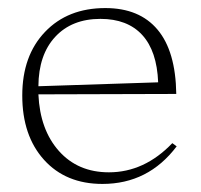

<svg xmlns="http://www.w3.org/2000/svg" viewBox="-20 -436 498 476"><path d="M372.1 -231.9Q369.1 -309.6 332.5 -349.4Q295.9 -389.2 229 -389.2Q158.2 -389.2 116.9 -344.7Q75.7 -300.3 75.2 -222.2ZM35.2 -199.2Q35.2 -297.9 91.6 -356.9Q147.9 -416 241.2 -416Q325.7 -416 370.6 -362.5Q415.5 -309.1 417 -203.1L75.2 -202.1Q79.1 -114.3 126.2 -61.5Q173.3 -8.8 250 -8.8Q337.9 -8.8 407.2 -81.1L418 -73.2Q347.7 20 233.9 20Q143.1 20 89.1 -39.8Q35.2 -99.6 35.2 -199.2Z"/></svg>

Font: Halibut Thin
Style: Regular
Weight: 250
Designer: Matteo Maggi
Foundry: Collletttivo
Version: Version 3.080 | FøM Fix